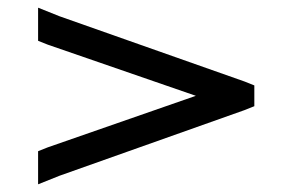

<svg xmlns="http://www.w3.org/2000/svg" viewBox="-20 -609 738 499"><path d="M104 -493 79 -503V-589L134 -567L616 -397L641 -387V-333L616 -323L134 -152L79 -130V-216L104 -226L489 -360Z"/></svg>

Font: Nordica Advanced
Style: RegularExtended
Weight: 300
Version: Version 1.07